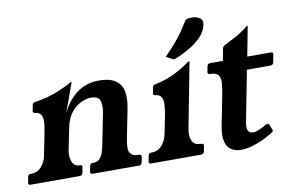

<svg xmlns="http://www.w3.org/2000/svg" viewBox="-100 -811 1457 954"><g transform="rotate(-10 628.5 -334.0)"><path d="M-16 0Q-29 0 -26 -13L-21 -40Q-19 -53 -6 -53H-4Q29 -53 49.5 -77Q70 -101 76 -136L98 -247Q103 -271 104.5 -293Q106 -315 98 -330.5Q90 -346 66 -348Q56 -349 58 -360L64 -390Q66 -400 78 -401Q144 -411 193 -431Q242 -451 262 -464Q267 -467 270 -467H271Q273 -467 273 -465L221 -322Q242 -363 269.5 -392Q297 -421 331.5 -436Q366 -451 406 -451Q454 -451 481 -437Q508 -423 519 -399.5Q530 -376 530 -346.5Q530 -317 524 -287L494 -136Q485 -87 497 -70Q509 -53 534 -53H541Q554 -53 552 -40L547 -13Q544 0 531 0H297Q284 0 287 -13L292 -40Q294 -53 307 -53H313Q332 -53 346.5 -70Q361 -87 370 -136L400 -287Q408 -329 399 -351.5Q390 -374 354 -374Q332 -374 304.5 -361.5Q277 -349 254 -320.5Q231 -292 222 -244L200 -136Q194 -101 204.5 -77Q215 -53 240 -53H242Q255 -53 253 -40L248 -13Q245 0 232 0Z M855 -53Q868 -53 866 -40L861 -13Q858 0 843 0H594Q579 0 582 -13L587 -40Q589 -53 602 -53H604Q637 -53 657.5 -77Q678 -101 684 -136L703 -229Q707 -254 708.5 -276Q710 -298 702 -313.5Q694 -329 670 -331Q660 -332 662 -343L668 -373Q669 -378 672.5 -380.5Q676 -383 683 -384Q740 -397 778.5 -416Q817 -435 860 -465Q864 -467 866 -467H867Q869 -467 868 -465L805 -137Q798 -102 809 -77.5Q820 -53 852 -53ZM756 -509Q791 -545 812 -569.5Q833 -594 848.5 -616.5Q864 -639 881 -667Q886 -675 896.5 -677Q907 -679 916 -679Q941 -679 957 -668Q973 -657 968 -634Q962 -601 935.5 -574Q909 -547 874.5 -527Q840 -507 810 -495Q806 -494 802 -492Q798 -490 794 -490Q791 -490 786 -493Z M1214 -63Q1217 -60 1216 -55Q1215 -50 1207 -46L1178 -29Q1151 -14 1114.5 -1.5Q1078 11 1045 11Q1018 11 997.5 -1Q977 -13 968.5 -42.5Q960 -72 970 -124L1002 -287Q1006 -311 1008 -334Q1010 -357 999.5 -372Q989 -387 957 -387Q944 -387 947 -400L952 -427Q955 -440 968 -440H1032L1043 -499Q1045 -510 1054 -515Q1076 -526 1111 -544.5Q1146 -563 1176 -588Q1178 -590 1181 -590H1183Q1184 -590 1183 -587L1155 -440H1273Q1287 -440 1284 -427L1277 -389Q1274 -376 1260 -376H1142L1093 -124Q1086 -90 1094.5 -77Q1103 -64 1118 -64Q1133 -64 1151.5 -72.5Q1170 -81 1186 -90Q1190 -92 1192.5 -92.5Q1195 -93 1197 -93Q1203 -93 1205 -86Z"/></g></svg>

Font: Young Serif Light
Style: Italic
Weight: 300
Italic angle: -10.979°
Designer: Bastien Sozeau
Foundry: NBR — Bastien Sozeau
Version: Version 5.001